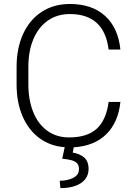

<svg xmlns="http://www.w3.org/2000/svg" viewBox="-20 -741 689 978"><path d="M533.2 -221.7H593.3Q582.5 -117.7 521.5 -57.4Q460.4 2.9 355.5 9.3L350.6 36.6Q385.3 41.5 408.2 60.8Q431.2 80.1 431.2 120.1Q431.2 149.4 414.3 171.4Q397.5 193.4 365 205.3Q332.5 217.3 287.6 217.3L284.2 179.7Q324.2 179.7 353.3 164.8Q382.3 149.9 382.3 120.6Q382.3 102.1 373.3 91.6Q364.3 81.1 346.2 75.7Q328.1 70.3 296.9 67.4L309.6 8.8Q236.3 3.4 181.2 -37.1Q126 -77.6 95.7 -147Q65.4 -216.3 64.5 -305.7V-399.9Q64.5 -495.1 97.7 -567.9Q130.9 -640.6 192.4 -680.7Q253.9 -720.7 335.9 -720.7Q448.7 -720.7 515.4 -659.9Q582 -599.1 593.3 -488.8H533.2Q510.7 -669.4 335.9 -669.4Q271 -669.4 223.4 -636Q175.8 -602.5 150.1 -541.7Q124.5 -481 124.5 -400.9V-311Q124.5 -232.4 148.9 -171.1Q173.3 -109.9 220.2 -75.4Q267.1 -41 332 -41Q424.8 -41 473.1 -85.7Q521.5 -130.4 533.2 -221.7Z"/></svg>

Font: Mardoto Light
Style: Regular
Weight: 400
Designer: Christian Robertson, Vahan Hovhannisyan
Foundry: Google
Version: Version 1.000